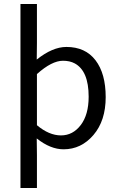

<svg xmlns="http://www.w3.org/2000/svg" viewBox="-20 -732 595 957"><path d="M421.9 -250Q421.9 -378.4 352.5 -416Q328.1 -429.2 293.9 -429.2Q238.3 -429.2 164.1 -362.8V-107.9Q224.6 -57.1 283.9 -57.1Q343.3 -57.1 382.6 -108.9Q421.9 -160.6 421.9 -250ZM164.1 205.1H82V-711.9H164.1V-518.1L163.1 -435.1Q241.7 -498 311 -498Q405.3 -498 456.1 -431.6Q506.8 -365.2 506.8 -247.8Q506.8 -130.4 445.8 -59.1Q384.8 12.2 296.9 12.2Q231.4 12.2 163.1 -42L164.1 41Z"/></svg>

Font: SourceSansPro-Regular
Style: Regular
Weight: 400
Designer: Paul D. Hunt
Foundry: Adobe Systems Incorporated
Version: Version 1.050;PS Version 1.000;hotconv 1.0.70;makeotf.lib2.5